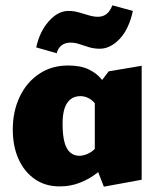

<svg xmlns="http://www.w3.org/2000/svg" viewBox="-20 -687 599 721"><path d="M204 13Q150 13 110.5 -14.5Q71 -42 49.5 -90Q28 -138 28 -201Q28 -268 53.5 -322.5Q79 -377 126 -409Q173 -441 236 -441Q284 -441 315 -425.5Q346 -410 365 -385Q384 -360 395 -331L348 -281Q336 -304 318.5 -315Q301 -326 282 -326Q259 -326 244 -313.5Q229 -301 222 -278.5Q215 -256 215 -223Q215 -180 222 -153.5Q229 -127 243.5 -114.5Q258 -102 278 -102Q294 -102 312 -110.5Q330 -119 346 -139L391 -81Q372 -59 344 -37Q316 -15 280.5 -1Q245 13 204 13ZM370 14 336 -73V-350L388 -419L512 -440V-12ZM193 -487 116 -509Q129 -569 163.5 -607.5Q198 -646 237 -646Q257 -646 276 -640.5Q295 -635 313.5 -629.5Q332 -624 348 -624Q366 -624 379.5 -634Q393 -644 402 -667L479 -646Q464 -577 429 -540.5Q394 -504 355 -504Q334 -504 315 -509.5Q296 -515 279 -521Q262 -527 245 -527Q224 -527 210.5 -516Q197 -505 193 -487Z"/></svg>

Font: Ysabeau Infant Black
Style: Regular
Weight: 900
Designer: Christian Thalmann (Catharsis Fonts)
Version: Version 2.001;gftools[0.9.30]; featfreeze: ss01,ss02,lnum